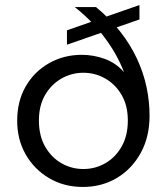

<svg xmlns="http://www.w3.org/2000/svg" viewBox="-20 -728 660 760"><path d="M308 12Q233 12 174 -23Q115 -58 81.5 -117Q48 -176 48 -250Q48 -327 81.5 -385.5Q115 -444 173.5 -477.5Q232 -511 304 -511Q350 -511 394.5 -495Q439 -479 471 -442Q458 -476 439.5 -509.5Q421 -543 397 -575.5Q373 -608 343.5 -639Q314 -670 276 -700H360Q417 -653 457 -601.5Q497 -550 522.5 -495Q548 -440 560 -383.5Q572 -327 572 -270Q572 -186 537 -122.5Q502 -59 442.5 -23.5Q383 12 308 12ZM310 -59Q357 -59 397 -82Q437 -105 461.5 -148Q486 -191 486 -251Q486 -310 461.5 -352Q437 -394 397 -417Q357 -440 310 -440Q263 -440 223 -417Q183 -394 158.5 -352Q134 -310 134 -251Q134 -191 158.5 -148Q183 -105 223 -82Q263 -59 310 -59ZM245 -551V-608L532 -708V-651Z"/></svg>

Font: DM Sans 16pt
Style: Regular
Weight: 400
Version: Version 4.004;gftools[0.9.30]